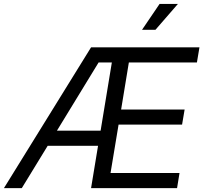

<svg xmlns="http://www.w3.org/2000/svg" viewBox="-53 -972 1050 992"><path d="M-32.7 0 417.5 -727.5H977.5L964.4 -649.4H612.8L572.8 -406.2H900.9L887.7 -328.1H559.6L518.1 -78.1H874.5L861.8 0H417.5L453.6 -218.8H193.4L59.6 0ZM241.2 -296.9H466.8L524.9 -649.4H456.5ZM680.7 -817.9 771.5 -951.7H866.2L750 -817.9Z"/></svg>

Font: Inter Display
Style: Italic
Weight: 400
Italic angle: -9.39999°
Designer: Rasmus Andersson
Foundry: rsms
Version: Version 4.000;git-a52131595